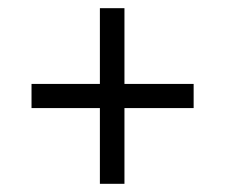

<svg xmlns="http://www.w3.org/2000/svg" viewBox="-20 -592 550 469"><path d="M224 -143H284V-328H453V-387H284V-572H224V-387H57V-328H224Z"/></svg>

Font: Noto Serif Georgian SemiCondensed
Style: Regular
Weight: 400
Width: 4
Designer: Monotype Design Team, Akaki Razmadze
Foundry: Google LLC
Version: Version 2.003